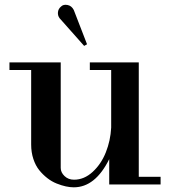

<svg xmlns="http://www.w3.org/2000/svg" viewBox="-20 -780 719 812"><path d="M292 12.2Q276.4 12.2 258.3 8.3Q240.2 4.4 219.5 -3.9Q198.7 -12.2 179.9 -26.9Q161.1 -41.5 145.8 -60.5Q130.4 -79.6 121.1 -107.7Q111.8 -135.7 111.8 -168.9V-483.9H20V-516.1H236.8V-69.8Q236.8 -50.8 252.9 -35.4Q269 -20 293 -20Q335.9 -20 371.8 -53Q407.7 -85.9 427.5 -135.5Q447.3 -185.1 450.2 -240.2V-483.9H359.9V-516.1H566.9V-32.2H659.2V0H441.9V-106.9Q382.8 12.2 292 12.2ZM231.9 -703.1Q223.6 -714.4 225.1 -728.5Q226.6 -742.7 237.8 -752Q247.6 -762.2 265.1 -759Q282.7 -755.9 292 -737.8L348.1 -592.8L335.9 -585.9Z"/></svg>

Font: Fin Serif Display
Style: Italic
Weight: 400
Designer: J. Blake Harris
Version: Version 1.006;FEAKit 1.0